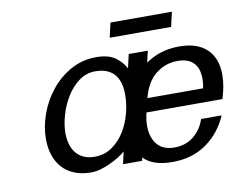

<svg xmlns="http://www.w3.org/2000/svg" viewBox="-76 -761 1119 893"><g transform="rotate(-10 484.0 -314.5)"><path d="M108 -177Q108 -235 129.5 -294.5Q151 -354 190 -402.5Q229 -451 283.5 -481.5Q338 -512 404 -512Q460 -512 492 -490Q524 -468 541 -435L556 -500H646L531 0H441L454 -58Q442 -47 423 -35Q404 -23 381.5 -12.5Q359 -2 335.5 5Q312 12 289 12Q244 12 210 -2Q176 -16 153.5 -41Q131 -66 119.5 -100.5Q108 -135 108 -177ZM202 -189Q202 -162 208.5 -138Q215 -114 229 -96Q243 -78 265 -67.5Q287 -57 317 -57Q365 -57 400.5 -82Q436 -107 459.5 -145Q483 -183 495 -228.5Q507 -274 507 -315Q507 -383 476.5 -415.5Q446 -448 388 -448Q345 -448 310.5 -422Q276 -396 252 -357Q228 -318 215 -272.5Q202 -227 202 -189ZM488 -154Q488 -215 508 -275.5Q528 -336 567 -384.5Q606 -433 663 -463.5Q720 -494 793 -494Q878 -494 923 -451Q968 -408 968 -330Q968 -301 962.5 -272.5Q957 -244 949 -218H590Q586 -201 584 -186Q582 -171 582 -156Q582 -102 609 -68.5Q636 -35 691 -35Q745 -35 782.5 -66Q820 -97 835 -144H932Q898 -65 831 -17.5Q764 30 669 30Q573 30 530.5 -19.5Q488 -69 488 -154ZM869 -283Q874 -306 874 -328Q874 -347 869.5 -365Q865 -383 853.5 -397.5Q842 -412 822.5 -420.5Q803 -429 774 -429Q716 -429 670.5 -393Q625 -357 606 -283ZM482 -590 498 -659H788L772 -590Z"/></g></svg>

Font: Perun
Style: Italic
Weight: 400
Italic angle: -12°
Foundry: Copyright (c) Stefan Peev, Context Ltd, 2016
Version: Version 1.027